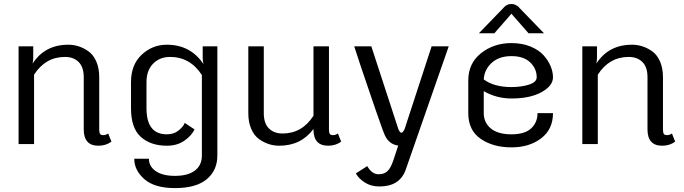

<svg xmlns="http://www.w3.org/2000/svg" viewBox="-20 -737 3498 982"><path d="M550 -12.5Q521.7 8.3 483.3 8.3Q408.3 8.3 408.3 -75V-341.7Q408.3 -394.2 382.1 -420Q355.8 -445.8 312.5 -445.8Q212.5 -445.8 154.2 -355V0H75V-500H150V-441.7Q150 -428.3 146.7 -411.7Q209.2 -508.3 329.2 -508.3Q356.7 -508.3 382.5 -500Q408.3 -491.7 432.9 -474.2Q457.5 -456.7 472.5 -422.5Q487.5 -388.3 487.5 -341.7V-75Q487.5 -59.2 491.7 -52.5Q495.8 -45.8 508.3 -45.8Q520.8 -45.8 533.3 -54.2Z M729.2 -316.7V-183.3Q729.2 -50 833.3 -50Q869.2 -50 893.3 -69.6Q917.5 -89.2 925 -108.3L975 -75Q959.2 -42.5 922.5 -17.1Q885.8 8.3 833.3 8.3Q750.8 8.3 700.4 -36.7Q650 -81.7 650 -183.3V-316.7Q650 -405.8 704.6 -457.1Q759.2 -508.3 833.3 -508.3Q954.2 -508.3 1020.8 -409.2Q1016.7 -424.2 1016.7 -441.7V-500H1091.7V58.3Q1091.7 134.2 1037.5 179.6Q983.3 225 875 225Q770.8 225 718.8 179.6Q666.7 134.2 666.7 75H741.7Q741.7 114.2 776.7 138.3Q811.7 162.5 875 162.5Q940.8 162.5 976.7 135.4Q1012.5 108.3 1012.5 58.3V-353.3Q952.5 -445.8 850 -445.8Q796.7 -445.8 762.9 -411.2Q729.2 -376.7 729.2 -316.7Z M1725 -12.5Q1696.7 8.3 1658.3 8.3Q1583.3 8.3 1583.3 -75V-77.5Q1520 8.3 1408.3 8.3Q1380.8 8.3 1355 0Q1329.2 -8.3 1304.6 -25.8Q1280 -43.3 1265 -77.5Q1250 -111.7 1250 -158.3V-500H1329.2V-158.3Q1329.2 -105.8 1355.4 -80Q1381.7 -54.2 1425 -54.2Q1525 -54.2 1583.3 -145V-500H1662.5V-75Q1662.5 -59.2 1666.7 -52.5Q1670.8 -45.8 1683.3 -45.8Q1695.8 -45.8 1708.3 -54.2Z M2187.5 -500H2275L2054.2 133.3Q2023.3 216.7 1920.8 216.7Q1877.5 216.7 1846.2 196.7Q1815 176.7 1800 150L1858.3 112.5Q1881.7 154.2 1916.7 154.2Q1945.8 154.2 1962.5 137.5Q1979.2 120.8 1991.7 83.3L2016.7 7.5Q1971.7 1.7 1950 -41.7Q1941.7 -57.5 1902.1 -172.1Q1862.5 -286.7 1826.7 -393.3L1791.7 -500H1879.2L2012.5 -91.7Q2021.7 -58.3 2033.3 -58.3Q2038.3 -58.3 2043.8 -66.7Q2049.2 -75 2051.7 -83.3L2054.2 -91.7Z M2595.8 -666.7 2508.3 -566.7H2429.2L2554.2 -695.8Q2570.8 -716.7 2595.8 -716.7Q2606.7 -716.7 2617.1 -711.7Q2627.5 -706.7 2632.5 -701.7L2637.5 -695.8L2762.5 -566.7H2683.3ZM2595.8 -516.7Q2650 -516.7 2692.9 -499.2Q2735.8 -481.7 2760 -454.6Q2784.2 -427.5 2796.2 -398.3Q2808.3 -369.2 2808.3 -341.7Q2808.3 -298.3 2750 -265.8Q2691.7 -233.3 2595.8 -233.3Q2519.2 -233.3 2454.2 -270.8V-158.3Q2454.2 -110 2490.4 -80Q2526.7 -50 2595.8 -50Q2664.2 -50 2696.7 -80.4Q2729.2 -110.8 2729.2 -158.3H2808.3Q2808.3 -75.8 2747.9 -29.6Q2687.5 16.7 2595.8 16.7Q2501.7 16.7 2438.3 -27.1Q2375 -70.8 2375 -158.3V-325Q2375 -413.3 2440.4 -465Q2505.8 -516.7 2595.8 -516.7ZM2454.2 -330.8Q2506.7 -291.7 2595.8 -291.7Q2645.8 -291.7 2685.4 -304.2Q2725 -316.7 2725 -341.7Q2725 -385.8 2691.7 -417.9Q2658.3 -450 2595.8 -450Q2531.7 -450 2494.2 -415Q2456.7 -380 2454.2 -330.8Z M3433.3 -12.5Q3405 8.3 3366.7 8.3Q3291.7 8.3 3291.7 -75V-341.7Q3291.7 -394.2 3265.4 -420Q3239.2 -445.8 3195.8 -445.8Q3095.8 -445.8 3037.5 -355V0H2958.3V-500H3033.3V-441.7Q3033.3 -428.3 3030 -411.7Q3092.5 -508.3 3212.5 -508.3Q3240 -508.3 3265.8 -500Q3291.7 -491.7 3316.2 -474.2Q3340.8 -456.7 3355.8 -422.5Q3370.8 -388.3 3370.8 -341.7V-75Q3370.8 -59.2 3375 -52.5Q3379.2 -45.8 3391.7 -45.8Q3404.2 -45.8 3416.7 -54.2Z"/></svg>

Font: BoonBaan
Style: Regular
Weight: 400
Designer: Sungsit Sawaiwan
Foundry: FontUni
Version: Version 2.0